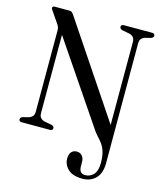

<svg xmlns="http://www.w3.org/2000/svg" viewBox="-133 -796 942 1118"><g transform="rotate(15 338.0 -237.0)"><path d="M461 -78.5 139.5 -552.5V-81Q139.5 -62.5 148 -53Q156.5 -43.5 171 -39L217 -30.5Q232 -25 232 -14.5Q232 0 215 0H45Q28 0 28 -14.5Q28 -25 42.5 -30.5L76.5 -39Q91 -43.5 99.5 -53Q108 -62.5 108 -81V-570.5Q108 -584.5 104.2 -592.5Q100.5 -600.5 93 -611.5L52.5 -670.5Q48 -676.5 45.5 -680.5Q43 -684.5 43 -689Q43 -700 56.5 -700H144.5Q152.5 -700 158 -696.8Q163.5 -693.5 171 -683L549 -119V-619Q549 -637.5 540.2 -647.2Q531.5 -657 516.5 -661L471 -669.5Q456.5 -675 456.5 -685.5Q456.5 -700 473.5 -700H643.5Q660 -700 660 -685.5Q660 -675 645.5 -669.5L611.5 -661Q597 -656.5 588.8 -647Q580.5 -637.5 580.5 -619L581 102.5Q581 163.5 550.2 194.8Q519.5 226 471 226Q412 226 383.5 199Q355 172 355 135Q355 109 367 95.2Q379 81.5 399.5 81.5Q419.5 81.5 431.8 95.8Q444 110 444 133.5V157.5Q444 202 481 201.5Q512 201.5 531.8 178.8Q551.5 156 551.5 111Q551.5 68 543 41.5Q534.5 15 520.8 -3.2Q507 -21.5 491.2 -38.2Q475.5 -55 461 -78.5Z"/></g></svg>

Font: Fraunces 144pt Soft
Style: Regular
Weight: 400
Version: Version 1.000;[0bf87f6ff]